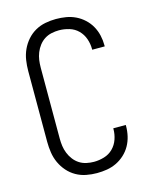

<svg xmlns="http://www.w3.org/2000/svg" viewBox="-113 -819 726 904"><g transform="rotate(-15 250.0 -367.5)"><path d="M247 8Q221 8 195 3Q169 -2 146 -15Q123 -28 105.5 -48Q88 -68 77 -92Q66 -116 62 -142.5Q58 -169 58 -195V-540Q58 -566 62 -592.5Q66 -619 77 -643Q88 -667 105.5 -687Q123 -707 146 -720Q169 -733 195 -738Q221 -743 247 -743Q272 -743 296 -739Q320 -735 342 -724.5Q364 -714 382.5 -697Q401 -680 413 -658.5Q425 -637 430.5 -613Q436 -589 436 -564V-559H375V-563Q375 -588 366.5 -612.5Q358 -637 340 -655Q322 -673 297 -680.5Q272 -688 247 -688Q229 -688 210.5 -684Q192 -680 176.5 -670Q161 -660 149.5 -645Q138 -630 131 -612.5Q124 -595 121.5 -577Q119 -559 119 -540V-195Q119 -176 121.5 -158Q124 -140 131 -122.5Q138 -105 149.5 -90Q161 -75 176.5 -65Q192 -55 210.5 -51Q229 -47 247 -47Q272 -47 297 -54.5Q322 -62 340 -80Q358 -98 366.5 -122.5Q375 -147 375 -172V-176H436V-171Q436 -146 430.5 -122Q425 -98 413 -76.5Q401 -55 382.5 -38Q364 -21 342 -10.5Q320 0 296 4Q272 8 247 8Z"/></g></svg>

Font: Iosevka Light
Style: Regular
Weight: 300
Monospace: yes
Designer: Belleve Invis
Foundry: Belleve Invis
Version: Version 32.5.0; ttfautohint (v1.8.4)